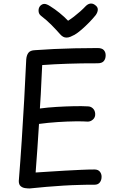

<svg xmlns="http://www.w3.org/2000/svg" viewBox="-20 -1048 668 1083"><path d="M147 15Q136 15 121.5 13Q107 11 96.5 2Q86 -7 86 -27Q95 -139 102.5 -254.5Q110 -370 116.5 -485.5Q123 -601 128 -713Q130 -737 140.5 -750.5Q151 -764 177 -765Q229 -769 284 -771.5Q339 -774 400 -775.5Q461 -777 530 -777Q555 -777 565.5 -765.5Q576 -754 576 -736Q576 -716 565.5 -703.5Q555 -691 530 -691Q482 -691 440.5 -690.5Q399 -690 361.5 -688.5Q324 -687 289 -685.5Q254 -684 218 -681Q216 -642 214 -600Q212 -558 210 -516.5Q208 -475 205 -436Q249 -442 299.5 -445Q350 -448 397 -449Q444 -450 475 -448Q492 -448 504 -436.5Q516 -425 517 -406Q518 -386 504.5 -374Q491 -362 475 -362Q450 -364 404.5 -363.5Q359 -363 305.5 -359.5Q252 -356 200 -349Q196 -281 191 -211.5Q186 -142 181 -75Q216 -77 258.5 -80Q301 -83 347 -85.5Q393 -88 436 -90Q479 -92 513 -92Q533 -92 543 -80Q553 -68 553 -51Q553 -32 543 -19Q533 -6 513 -6Q493 -6 472.5 -6Q452 -6 432 -5Q385 -4 337 -1Q289 2 241.5 6Q194 10 147 15ZM464 -1014Q477 -1027 492 -1028Q507 -1029 522 -1015Q533 -1005 531.5 -991Q530 -977 520 -963Q504 -943 482.5 -921Q461 -899 439.5 -880.5Q418 -862 401 -852Q388 -845 377 -840.5Q366 -836 355 -836Q345 -836 336.5 -840.5Q328 -845 320 -854Q298 -879 271 -906.5Q244 -934 210 -960Q198 -970 197.5 -987Q197 -1004 207 -1015Q218 -1026 230.5 -1026Q243 -1026 263 -1013Q289 -997 315.5 -975.5Q342 -954 364 -931Q380 -941 397.5 -954.5Q415 -968 432.5 -983.5Q450 -999 464 -1014Z"/></svg>

Font: Playpen Sans Thai
Style: Regular
Weight: 400
Designer: Sirin Gunkloy, Laura Meseguer, Veronika Burian, José Scaglione
Foundry: TypeTogether
Version: Version 2.000